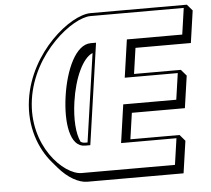

<svg xmlns="http://www.w3.org/2000/svg" viewBox="-57 -887 1078 981"><g transform="rotate(-5 482.0 -396.5)"><path d="M335.2 -174C314 -216.9 308.4 -292.7 321.2 -381.2C338.6 -502.4 384.1 -600.2 435.3 -621L370 -168H357.7C349.5 -168 342 -170.1 335.2 -174ZM589.4 -165 608.7 -299.2 880.7 -299.2 904.5 -464.2 877.2 -496 637.1 -496 656.1 -628.2 940.1 -628.2 963.9 -793.2 936.7 -825H443.1C339.3 -825 125.5 -653 90.8 -412C70.8 -273.1 116.8 -157.5 179.4 -84.4L206.6 -52.6C252.6 1.1 307.5 31.8 351.5 31.8H845L868.8 -133.2L841.6 -165ZM616 -675 588.1 -481H860.1L840.6 -346H568.6L540.4 -150H824.4L804.9 -15H326.4C234.6 -15 71.9 -177.2 105.8 -412C139.6 -646.8 349.2 -810 441 -810H919.5L900 -675ZM457.6 -672 430.4 -672C353 -672 298.2 -547.1 278.9 -413C259.5 -278 278.1 -153 355.6 -153H382.8Z"/></g></svg>

Font: Blink
Style: 3DObl
Weight: 400
Designer: Mew Too
Foundry: Cannot Into Space Fonts
Version: Version 001.000